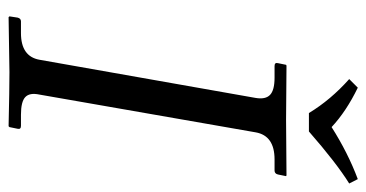

<svg xmlns="http://www.w3.org/2000/svg" viewBox="-223 -629 853 447"><g transform="rotate(90 203.5 -405.5)"><path d="M243.2 -698.2Q212.4 -749 164.1 -792L184.1 -812Q239.3 -785.2 275.9 -751Q335.9 -789.1 397 -812L407.2 -792Q359.4 -762.2 286.1 -698.2ZM288.1 -574.2 200.2 -70.8Q195.3 -47.9 206.1 -37.8Q216.8 -27.8 247.1 -27.8H272.9Q281.7 -27.8 279.8 -20L275.9 -1L273.9 1Q188 -1 147.9 -1L20 1L18.1 -1L21 -20Q22.9 -27.8 29.8 -27.8H57.1Q111.3 -27.8 119.1 -70.8L208 -574.2Q211.9 -597.2 200.9 -607.7Q189.9 -618.2 161.1 -618.2H133.8Q125 -618.2 127 -626L130.9 -645L132.8 -646Q219.7 -645 258.8 -645L388.2 -646L390.1 -645L386.2 -626Q384.3 -618.2 377 -618.2H351.1Q295.9 -618.2 288.1 -574.2Z"/></g></svg>

Font: Linux Libertine
Style: Italic
Weight: 400
Italic angle: -12°
Designer: Philipp H. Poll
Foundry: Philipp H. Poll
Version: Version 5.1.6 ; ttfautohint (v0.9)